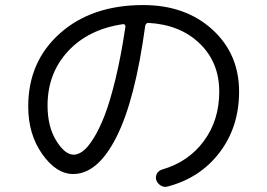

<svg xmlns="http://www.w3.org/2000/svg" viewBox="-20 -717 1040 747"><path d="M459 -623Q324.2 -603.5 244.6 -517.6Q165 -431.6 165 -306.6Q165 -224.6 198.7 -169.9Q232.4 -115.2 266.6 -115.2Q283.2 -115.2 301.8 -128.4Q320.3 -141.6 343.3 -177.7Q366.2 -213.9 387.2 -268.1Q408.2 -322.3 429.7 -411.1Q451.2 -500 467.8 -612.3Q468.8 -617.2 465.8 -620.6Q462.9 -624 459 -623ZM264.6 -40Q199.2 -40 144.5 -117.2Q89.8 -194.3 89.8 -302.7Q89.8 -477.5 213.4 -587.4Q336.9 -697.3 537.1 -697.3Q701.2 -697.3 805.7 -602.5Q910.2 -507.8 910.2 -360.4Q910.2 -223.6 834.5 -124Q758.8 -24.4 631.8 8.8Q618.2 12.7 605.5 4.9Q592.8 -2.9 587.9 -16.6Q584 -30.3 590.8 -42Q597.7 -53.7 611.3 -57.6Q712.9 -86.9 772.9 -168Q833 -249 833 -360.4Q833 -474.6 756.8 -547.9Q680.7 -621.1 557.6 -627.9Q546.9 -627.9 544.9 -616.2Q505.9 -328.1 433.1 -184.1Q360.4 -40 264.6 -40Z"/></svg>

Font: Rounded-X Mgen+ 2m regular
Style: Regular
Weight: 400
Designer: [Source Han Sans]
Ryoko NISHIZUKA  (kana & ideographs); Paul D. Hunt (Latin, Greek & Cyrillic); Wenlong ZHANG  (bopomofo
Version: Version 1.059.20150602